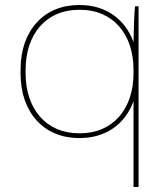

<svg xmlns="http://www.w3.org/2000/svg" viewBox="-20 -545 667 765"><path d="M512 200H532V-520H518C515 -494 513 -440 512 -377C479 -469 401 -525 298 -525H294C155 -525 62 -423 62 -269V-251C62 -97 155 5 294 5H298C401 5 479 -50 512 -142ZM294 -14C165 -14 82 -110 82 -253V-267C82 -410 165 -506 294 -506H300C429 -506 512 -410 512 -267V-253C512 -110 429 -14 300 -14Z"/></svg>

Font: Fixel Text Thin
Style: Regular
Weight: 100
Width: 4
Designer: AlfaBravo + MacPaw
Foundry: Kyrylo Tkachov, Marchela Mozhyna, Serhii Makarenko, Maria Weinstein, Zakhar Kryvoshyya
Version: Version 1.211